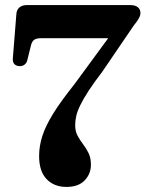

<svg xmlns="http://www.w3.org/2000/svg" viewBox="-20 -720 573 756"><path d="M417 -584.5 443.5 -569.5H141Q123 -569.5 114.5 -563.2Q106 -557 102 -541.5L87.5 -483Q85 -472.5 77.2 -466Q69.5 -459.5 57.5 -459.5Q44 -460 36.8 -467.5Q29.5 -475 30.5 -489.5L44.5 -665Q45.5 -681 56.2 -690.5Q67 -700 86 -700H493Q512.5 -700 522.8 -691.5Q533 -683 533 -668.5Q533 -659.5 527.5 -649Q522 -638.5 506 -618.5L383 -438Q350 -395 329.2 -363Q308.5 -331 296.8 -307.2Q285 -283.5 280.5 -264.2Q276 -245 276 -227Q276 -203 285.5 -185.5Q295 -168 307.2 -152Q319.5 -136 328.8 -117Q338 -98 338 -71.5Q338 -35.5 313.5 -9.8Q289 16 241.5 16Q193 16 163.5 -14.8Q134 -45.5 134 -105.5Q134 -145.5 147 -185.5Q160 -225.5 190.2 -274Q220.5 -322.5 272 -387Z"/></svg>

Font: Fraunces SemiBold
Style: Regular
Weight: 600
Version: Version 1.000;[b76b70a41]